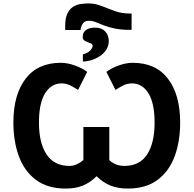

<svg xmlns="http://www.w3.org/2000/svg" viewBox="-20 -1089 1128 1119"><path d="M360 -914V-938Q360 -983 372.5 -1009.5Q385 -1036 405.5 -1049Q426 -1062 450 -1065.5Q474 -1069 496 -1069Q534 -1069 570.5 -1054.5Q607 -1040 648 -1025Q689 -1010 740 -1010H747V-915H739Q685 -915 647.5 -923Q610 -931 584 -941.5Q558 -952 538 -960Q518 -968 498 -968Q476 -968 465 -955Q454 -942 449 -914ZM463 -730V-772Q492 -780 506 -795Q520 -810 520 -822Q520 -831 511 -835.5Q502 -840 491 -843.5Q480 -847 471 -853.5Q462 -860 462 -874Q462 -900 481 -914Q500 -928 535 -928Q572 -928 593 -906Q614 -884 614 -849Q614 -816 593 -790Q572 -764 537.5 -748Q503 -732 463 -730ZM364 10Q258 10 190.5 -40Q123 -90 90.5 -177Q58 -264 58 -375Q58 -537 129 -630Q200 -723 334 -723Q373 -723 416 -707.5Q459 -692 488 -670L435 -565Q418 -576 393 -589.5Q368 -603 339 -603Q279 -603 243 -545.5Q207 -488 207 -374Q207 -256 251.5 -189Q296 -122 384 -122Q407 -122 427.5 -131.5Q448 -141 466 -156V-349H617V-156Q652 -122 705 -122Q794 -122 837.5 -189Q881 -256 881 -374Q881 -488 845 -545.5Q809 -603 749 -603Q720 -603 695 -589.5Q670 -576 653 -565L600 -670Q629 -692 672 -707.5Q715 -723 754 -723Q888 -723 959 -630Q1030 -537 1030 -375Q1030 -264 997.5 -177Q965 -90 897.5 -40Q830 10 724 10Q668 10 624 -7.5Q580 -25 543 -62Q506 -25 463 -7.5Q420 10 364 10Z"/></svg>

Font: Noto Sans
Style: Bold
Weight: 700
Designer: Monotype Design Team
Foundry: Monotype Imaging Inc.
Version: Version 2.000;GOOG;noto-source:20170915:90ef993387c0; ttfaut